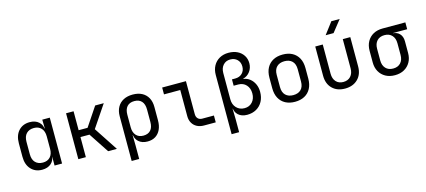

<svg xmlns="http://www.w3.org/2000/svg" viewBox="-68 -1414 4935 2223"><g transform="rotate(-15 2400.0 -302.5)"><path d="M268 10Q186 10 135.5 -45Q85 -100 85 -194V-355Q85 -450 135 -505Q185 -560 268 -560Q336 -560 377 -523Q418 -486 418 -424L400 -445H420L418 -550H508V0H418V-105H400L418 -126Q418 -63 377 -26.5Q336 10 268 10ZM298 -68Q354 -68 386 -103Q418 -138 418 -200V-350Q418 -412 386 -447Q354 -482 298 -482Q241 -482 208 -448Q175 -414 175 -350V-200Q175 -136 208 -102Q241 -68 298 -68Z M703 0V-550H793V-323H900L1052 -550H1155L977 -286L1165 0H1060L901 -241H793V0Z M1294 180V-356Q1294 -419 1319.5 -465Q1345 -511 1392 -535.5Q1439 -560 1503 -560Q1568 -560 1614 -535.5Q1660 -511 1685 -465.5Q1710 -420 1710 -356V-195Q1710 -132 1688.5 -86Q1667 -40 1627.5 -15Q1588 10 1532 10Q1465 10 1424.5 -27Q1384 -64 1384 -126L1402 -105H1382L1384 20V180ZM1502 -68Q1559 -68 1589.5 -102Q1620 -136 1620 -200V-350Q1620 -414 1589.5 -448Q1559 -482 1502 -482Q1445 -482 1414.5 -448Q1384 -414 1384 -350V-200Q1384 -138 1415.5 -103Q1447 -68 1502 -68Z M2210 0Q2162 0 2126 -19Q2090 -38 2070 -73Q2050 -108 2050 -155V-468H1855V-550H2140V-155Q2140 -121 2159 -101.5Q2178 -82 2210 -82H2350V0Z M2492 180V-529Q2492 -592 2518 -639.5Q2544 -687 2591 -713.5Q2638 -740 2699 -740Q2760 -740 2805.5 -717.5Q2851 -695 2877 -654.5Q2903 -614 2903 -561Q2903 -505 2871 -462Q2839 -419 2788 -406V-403Q2833 -397 2866.5 -370Q2900 -343 2919 -301.5Q2938 -260 2938 -209Q2938 -144 2911.5 -94.5Q2885 -45 2837 -17.5Q2789 10 2726 10Q2659 10 2619.5 -26.5Q2580 -63 2580 -126L2602 -102H2579L2582 20V180ZM2716 -72Q2774 -72 2810 -111.5Q2846 -151 2846 -214Q2846 -277 2810 -316.5Q2774 -356 2715 -356H2660V-432H2699Q2751 -432 2783 -463.5Q2815 -495 2815 -546Q2815 -597 2783 -628.5Q2751 -660 2699 -660Q2647 -660 2614.5 -624Q2582 -588 2582 -529V-214Q2582 -151 2619.5 -111.5Q2657 -72 2716 -72Z M3300 8Q3234 8 3185.5 -18Q3137 -44 3110.5 -93.5Q3084 -143 3084 -212V-338Q3084 -408 3110.5 -457Q3137 -506 3185.5 -532Q3234 -558 3300 -558Q3367 -558 3415 -532Q3463 -506 3489.5 -457Q3516 -408 3516 -338V-212Q3516 -143 3489.5 -93.5Q3463 -44 3414.5 -18Q3366 8 3300 8ZM3300 -72Q3359 -72 3392.5 -105Q3426 -138 3426 -202V-348Q3426 -412 3392.5 -445Q3359 -478 3300 -478Q3242 -478 3208 -445Q3174 -412 3174 -348V-202Q3174 -138 3208 -105Q3242 -72 3300 -72Z M3899 10Q3804 10 3747 -46.5Q3690 -103 3690 -200V-550H3780V-200Q3780 -140 3812 -104.5Q3844 -69 3899 -69Q3955 -69 3987.5 -104.5Q4020 -140 4020 -200V-550H4110V-200Q4110 -103 4052 -46.5Q3994 10 3899 10ZM3840 -645 3946 -785H4046L3935 -645Z M4497 10Q4433 10 4385.5 -16.5Q4338 -43 4311.5 -90Q4285 -137 4285 -200V-340Q4285 -403 4311.5 -450.5Q4338 -498 4385.5 -524Q4433 -550 4497 -550H4770V-468H4601V-452L4586 -466Q4643 -466 4676 -432Q4709 -398 4709 -340V-200Q4709 -137 4682.5 -90Q4656 -43 4608.5 -16.5Q4561 10 4497 10ZM4497 -70Q4554 -70 4586.5 -105Q4619 -140 4619 -200V-340Q4619 -400 4586.5 -435Q4554 -470 4497 -470Q4440 -470 4407.5 -435Q4375 -400 4375 -340V-200Q4375 -140 4407.5 -105Q4440 -70 4497 -70Z"/></g></svg>

Font: JetBrains Mono
Style: Regular
Weight: 400
Monospace: yes
Designer: Philipp Nurullin, Konstantin Bulenkov
Foundry: JetBrains
Version: Version 2.305